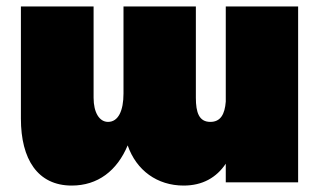

<svg xmlns="http://www.w3.org/2000/svg" viewBox="-20 -567 1007 597"><path d="M682 -547V-251C679 -212 666 -188 634 -188C599 -188 589 -217 589 -263V-547H364V-276C364 -223 348 -188 316 -188C289 -188 271 -217 271 -263V-547H45V-198C45 -72 97 10 203 10C284 10 344 -36 377 -115C404 -37 469 10 551 10C610 10 653 -15 682 -58V0H907V-547Z"/></svg>

Font: Montserrat arm Black
Style: Regular
Weight: 900
Designer: Julieta Ulanovsky
Foundry: Julieta Ulanovsky
Version: Version 6.000;PS 006.000;hotconv 1.0.88;makeotf.lib2.5.64775